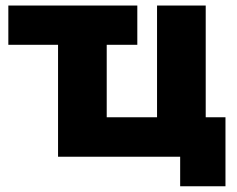

<svg xmlns="http://www.w3.org/2000/svg" viewBox="-20 -560 847 686"><path d="M187.4 -540.3H361.3V-141H541.1V-540.3H715V0H187.4ZM623.7 -39.1 661.4 0H541.7V-141H785.6V105.4H623.7ZM9.8 -540.3H470.6V-399.9H9.8Z"/></svg>

Font: iiserrat Thin
Style: Regular
Weight: 100
Designer: Akira Ohta
Foundry: Akira Ohta
Version: Version 1.200;Glyphs 3.3.1 (3343)